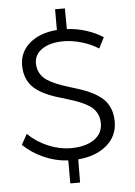

<svg xmlns="http://www.w3.org/2000/svg" viewBox="-62 -864 732 1041"><g transform="rotate(-5 304.0 -344.0)"><path d="M148.9 -535.2Q148.9 -503.9 162.6 -480.2Q176.3 -456.5 199.2 -441.4Q222.2 -426.3 252.2 -414.3Q282.2 -402.3 315.2 -392.3Q348.1 -382.3 381.3 -371.3Q414.6 -360.4 444.3 -344.7Q474.1 -329.1 497.1 -308.6Q520 -288.1 533.4 -256.1Q546.9 -224.1 546.9 -183.1Q546.9 -105 488.3 -54.7Q429.7 -4.4 332 3.9L331.1 129.9H277.8V4.9Q209.5 1.5 145.3 -27.1Q81.1 -55.7 34.2 -101.1L65.9 -158.2Q112.8 -112.3 174.8 -86.2Q236.8 -60.1 296.9 -60.1Q377.4 -60.1 424.3 -92.3Q471.2 -124.5 471.2 -180.2Q471.2 -212.4 457.8 -236.6Q444.3 -260.7 421.4 -276.1Q398.4 -291.5 368.7 -303.5Q338.9 -315.4 305.7 -325.2Q272.5 -335 239.5 -345.5Q206.5 -356 176.5 -371.1Q146.5 -386.2 123.5 -406.2Q100.6 -426.3 86.9 -457.8Q73.2 -489.3 73.2 -529.8Q73.2 -603 128.9 -650.4Q184.6 -697.8 277.8 -705.1V-817.9H331.1L332 -705.1Q384.3 -703.1 436.3 -686.5Q488.3 -669.9 527.8 -644L498 -585Q454.6 -612.3 403.8 -626.7Q353 -641.1 308.1 -641.1Q235.8 -641.1 192.4 -612.3Q148.9 -583.5 148.9 -535.2Z"/></g></svg>

Font: Montserrat arm Light
Style: Regular
Weight: 300
Designer: Julieta Ulanovsky
Foundry: Julieta Ulanovsky
Version: Version 6.000;PS 006.000;hotconv 1.0.88;makeotf.lib2.5.64775